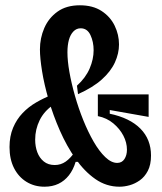

<svg xmlns="http://www.w3.org/2000/svg" viewBox="-20 -693 612 726"><path d="M432 13Q382 13 340.5 -16Q299 -45 265.5 -93Q232 -141 206.5 -199Q181 -257 164 -315.5Q147 -374 139 -424Q131 -474 131 -506Q131 -549 147.5 -587Q164 -625 197.5 -649Q231 -673 282 -673Q331 -673 364 -651.5Q397 -630 413.5 -596Q430 -562 430 -525Q430 -491 414.5 -457Q399 -423 365 -392.5Q331 -362 275 -337L271 -369Q304 -399 319 -434Q334 -469 334 -503Q334 -535 322 -560.5Q310 -586 285 -586Q269 -586 257.5 -574Q246 -562 240.5 -542Q235 -522 235 -495Q235 -463 242.5 -420.5Q250 -378 263.5 -330.5Q277 -283 295 -238.5Q313 -194 334 -157.5Q355 -121 378 -99Q401 -77 423 -77Q441 -77 450.5 -91.5Q460 -106 460 -127Q460 -154 446.5 -180Q433 -206 408.5 -226.5Q384 -247 350 -254V-336H542V-251L395 -277V-263Q471 -247 511 -206.5Q551 -166 551 -105Q551 -70 539 -47Q527 -24 508.5 -11Q490 2 470 7.5Q450 13 432 13ZM148 13Q110 13 80 -5.5Q50 -24 33 -57.5Q16 -91 16 -137Q16 -178 29.5 -210Q43 -242 65.5 -265.5Q88 -289 116.5 -305.5Q145 -322 173 -333L181 -296Q147 -273 130 -238.5Q113 -204 113 -165Q113 -139 121 -117.5Q129 -96 145.5 -82.5Q162 -69 187 -69Q210 -69 228.5 -82Q247 -95 263 -119L281 -81H266Q257 -51 240.5 -30Q224 -9 201 2Q178 13 148 13Z"/></svg>

Font: Bricolage Grotesque 48pt Condensed Medium
Style: Regular
Weight: 500
Width: 3
Designer: Mathieu Triay
Foundry: Atelier Triay
Version: Version 1.001;gftools[0.9.33.dev8+g029e19f]